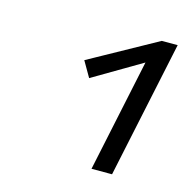

<svg xmlns="http://www.w3.org/2000/svg" viewBox="-64 -818 463 474"><g transform="rotate(15 167.5 -581.0)"><path d="M208.6 -406 273.5 -713.4 312.2 -719.1 145 -620.7 122 -660.4 294.5 -755.9H335.1L261.1 -406Z"/></g></svg>

Font: Ysabeau
Style: Bold Italic
Weight: 700
Italic angle: -12°
Designer: Christian Thalmann (Catharsis Fonts)
Version: Version 2.002